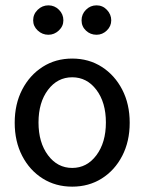

<svg xmlns="http://www.w3.org/2000/svg" viewBox="-20 -689 540 718"><path d="M250 9Q188 9 139.5 -21.5Q91 -52 63 -106Q35 -160 35 -230Q35 -300 63 -354Q91 -408 139.5 -439Q188 -470 250 -470Q312 -470 360.5 -439Q409 -408 437 -354Q465 -300 465 -230Q465 -160 437 -106Q409 -52 360.5 -21.5Q312 9 250 9ZM250 -61Q305 -61 340.5 -108.5Q376 -156 376 -231Q376 -306 340.5 -353Q305 -400 250 -400Q195 -400 159.5 -353Q124 -306 124 -231Q124 -156 159.5 -108.5Q195 -61 250 -61ZM161 -559Q138 -559 121 -575Q104 -591 104 -613Q104 -636 121 -652.5Q138 -669 161 -669Q184 -669 200.5 -652.5Q217 -636 217 -613Q217 -591 200 -575Q183 -559 161 -559ZM341 -559Q318 -559 301.5 -574.5Q285 -590 285 -613Q285 -636 301.5 -652.5Q318 -669 341 -669Q364 -669 380 -652Q396 -635 396 -613Q396 -591 379.5 -575Q363 -559 341 -559Z"/></svg>

Font: Inconsolata Medium
Style: Regular
Weight: 500
Monospace: yes
Designer: Raph Levien, Cyreal, Brenton Simpson
Foundry: Raph Levien, Cyreal, Google
Version: Version 3.001; ttfautohint (v1.8.2.53-6de2)